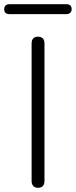

<svg xmlns="http://www.w3.org/2000/svg" viewBox="-58 -885 360 911"><path d="M122 6Q108 6 100 -2.5Q92 -11 92 -26V-679Q92 -695 100 -703Q108 -711 122 -711Q137 -711 145 -703Q153 -695 153 -679V-26Q153 -11 145.5 -2.5Q138 6 122 6ZM-13 -818Q-38 -818 -38 -841Q-38 -853 -31.5 -859Q-25 -865 -13 -865H257Q282 -865 282 -841Q282 -831 275.5 -824.5Q269 -818 257 -818Z"/></svg>

Font: Nunito ExtraLight Light
Style: Regular
Weight: 300
Version: Version 3.602